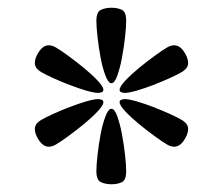

<svg xmlns="http://www.w3.org/2000/svg" viewBox="-20 -770 576 496"><path d="M268 -555Q260 -555 252.5 -574.5Q245 -594 240 -620.5Q235 -647 232 -674Q229 -701 229 -716Q229 -739 240.5 -744.5Q252 -750 268 -750Q284 -750 295 -744.5Q306 -739 306 -716Q306 -701 303 -674Q300 -647 295 -620.5Q290 -594 283 -574.5Q276 -555 268 -555ZM302 -530Q299 -530 294 -531.5Q289 -533 289 -538Q289 -546 303.5 -561.5Q318 -577 338 -593.5Q358 -610 378.5 -625Q399 -640 411 -647Q421 -653 430 -653Q444 -653 455 -637Q466 -621 466 -607Q466 -593 448 -583Q438 -577 418 -568Q398 -559 376 -550.5Q354 -542 333.5 -536Q313 -530 302 -530ZM234 -530Q223 -530 202.5 -536Q182 -542 160 -550.5Q138 -559 118 -568Q98 -577 88 -583Q70 -593 70 -607Q70 -621 81 -637Q92 -653 106 -653Q115 -653 125 -647Q137 -640 157.5 -625Q178 -610 198 -593.5Q218 -577 232.5 -561.5Q247 -546 247 -538Q247 -533 242 -531.5Q237 -530 234 -530ZM268 -489Q276 -489 283 -469.5Q290 -450 295 -423.5Q300 -397 303 -370Q306 -343 306 -328Q306 -305 295 -299.5Q284 -294 268 -294Q252 -294 240.5 -299.5Q229 -305 229 -328Q229 -343 232 -370Q235 -397 240 -423.5Q245 -450 252.5 -469.5Q260 -489 268 -489ZM302 -514Q313 -514 333.5 -508Q354 -502 376 -493.5Q398 -485 418 -476Q438 -467 448 -461Q466 -451 466 -437Q466 -423 455 -407Q444 -391 430 -391Q421 -391 411 -397Q399 -404 378.5 -419Q358 -434 338 -450.5Q318 -467 303.5 -482.5Q289 -498 289 -506Q289 -511 294 -512.5Q299 -514 302 -514ZM234 -514Q237 -514 242 -512.5Q247 -511 247 -506Q247 -498 232.5 -482.5Q218 -467 198 -450.5Q178 -434 157.5 -419Q137 -404 125 -397Q115 -391 106 -391Q92 -391 81 -407Q70 -423 70 -437Q70 -451 88 -461Q98 -467 118 -476Q138 -485 160 -493.5Q182 -502 202.5 -508Q223 -514 234 -514Z"/></svg>

Font: Combo
Style: Regular
Weight: 400
Designer: Eduardo Rodriguez Tunni
Foundry: Eduardo Rodriguez Tunni
Version: Version 1.001